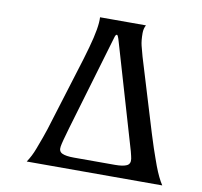

<svg xmlns="http://www.w3.org/2000/svg" viewBox="-77 -774 902 857"><g transform="rotate(10 373.5 -345.5)"><path d="M98.1 0Q117.7 -29.3 130.4 -63.5L150.9 -118.7Q155.8 -132.3 164.1 -157.2L268.6 -495.1L284.7 -550.8Q311.5 -646.5 308.6 -690.9H516.6Q507.8 -674.8 507.8 -654.3Q507.8 -620.1 513.4 -597.7Q519 -575.2 525.9 -550.8Q614.3 -257.8 626.5 -219.7L646.5 -157.2Q654.8 -132.3 661.1 -115.2L673.3 -81.1Q692.9 -29.3 712.4 0ZM409.2 -598.6Q401.4 -627 396.5 -627Q391.6 -627 388.2 -617.4Q384.8 -607.9 379.9 -589.4L258.3 -178.7L243.2 -125Q237.3 -102.5 235.8 -92.8Q231.9 -69.8 249 -61.8Q266.1 -53.7 302.2 -53.7H488.8Q524.4 -53.7 541.5 -61.8Q558.6 -69.8 555.2 -92.8Q553.7 -102.5 547.9 -125Z"/></g></svg>

Font: Amarante
Style: Regular
Weight: 400
Designer: Karolina Lach
Foundry: Sorkin Type Co.
Version: Version 1.001